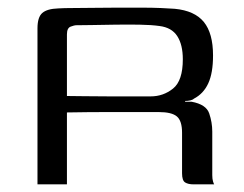

<svg xmlns="http://www.w3.org/2000/svg" viewBox="-20 -482 637 502"><path d="M362 -189Q362 -189 334 -189Q306 -189 259 -189Q212 -189 155 -188V0H78V-408Q78 -437 90.5 -448Q103 -459 132 -460Q147 -461 171.5 -461Q196 -461 226 -461.5Q256 -462 287.5 -462Q319 -462 348.5 -462Q378 -462 401 -461Q424 -460 437 -459Q489 -454 513 -424.5Q537 -395 537 -337Q537 -291 524.5 -264Q512 -237 487 -224Q484 -221 477.5 -219.5Q471 -218 464 -218V-216Q468 -216 473 -216Q478 -216 481 -216Q519 -209 527 -185.5Q535 -162 535 -138V-24Q535 -14 537 -7.5Q539 -1 540 0H486Q472 0 464 -5Q456 -10 456 -29V-135Q456 -166 442.5 -177.5Q429 -189 395 -189ZM155 -231Q169 -231 199 -230.5Q229 -230 264.5 -230Q300 -230 330 -230Q360 -230 374 -230Q407 -230 432.5 -250.5Q458 -271 458 -327Q458 -365 443.5 -387.5Q429 -410 397 -414Q376 -417 345 -417.5Q314 -418 281 -417.5Q248 -417 220 -416.5Q192 -416 178 -416Q175 -416 165 -412.5Q155 -409 155 -392Z"/></svg>

Font: Genos
Style: Regular
Weight: 400
Designer: Robert E. Leuschke
Foundry: Robert E. Leuschke
Version: Version 1.010